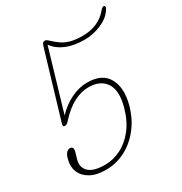

<svg xmlns="http://www.w3.org/2000/svg" viewBox="-169 -838 919 971"><g transform="rotate(-30 290.5 -352.5)"><path d="M30.5 -134.5Q35.5 -156 45.2 -166.5Q55 -177 66 -177Q89.5 -177 80.5 -145.5L70.5 -111.5Q58 -68.5 85 -41.8Q112 -15 180 -15Q227.5 -15 272.5 -37.5Q317.5 -60 352.8 -104.8Q388 -149.5 406.5 -216.5Q431 -304.5 401 -350.8Q371 -397 301 -397Q259.5 -397 216 -374.8Q172.5 -352.5 128.5 -304.5Q121.5 -296.5 115.2 -291.8Q109 -287 102 -287Q88.5 -287 94 -305.5L208.5 -690Q211.5 -700 215.8 -705.8Q220 -711.5 228 -711.5Q237 -711.5 247.5 -701Q269 -680.5 290 -666Q311 -651.5 339 -644Q367 -636.5 410 -636.5Q452 -636.5 489 -651.8Q526 -667 552.5 -699Q569.5 -718.5 577.5 -712.5Q580 -710.5 580.5 -705.5Q581 -700.5 572.5 -688Q550 -654 502.5 -634.2Q455 -614.5 407 -614.5Q284 -614.5 230.5 -686.5L126.5 -334Q164.5 -374 212 -397.5Q259.5 -421 307.5 -421Q395.5 -421 427.5 -362.2Q459.5 -303.5 434.5 -212.5Q416 -146 377 -96Q338 -46 284.8 -18.2Q231.5 9.5 170.5 9.5Q115.5 9.5 80.5 -10.5Q45.5 -30.5 32.5 -63.2Q19.5 -96 30.5 -134.5Z"/></g></svg>

Font: Fraunces144ptSuperSoftThinItalic
Style: Italic
Weight: 100
Italic angle: -16°
Version: Version 1.000;[0bf87f6ff]